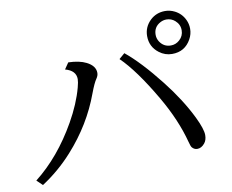

<svg xmlns="http://www.w3.org/2000/svg" viewBox="-81 -932 1162 960"><g transform="rotate(-10 500.0 -452.5)"><path d="M33.2 -105Q157.2 -202.1 247.1 -360.4Q296.4 -447.3 317.9 -527.3Q325.2 -554.7 325.2 -568.8Q325.2 -612.3 271 -627L293 -659.2Q349.1 -657.7 383.8 -640.1Q427.2 -618.2 427.2 -582.5Q427.2 -568.8 418 -555.2Q404.3 -536.1 385.7 -486.3Q330.6 -335.4 217.8 -210.4Q148.4 -133.3 62 -77.1ZM577.1 -655.8Q652.8 -594.2 747.1 -474.1Q825.7 -374 873.5 -276.4Q904.3 -212.9 904.3 -182.6Q904.3 -156.7 891.1 -141.1Q874.5 -121.1 854 -121.1Q837.9 -121.1 827.1 -134.3Q822.3 -140.1 816.4 -163.1Q786.1 -278.8 714.4 -401.9Q623 -558.6 548.3 -630.9ZM814 -828.1Q838.9 -828.1 862.3 -816.4Q896 -799.3 912.1 -765.1Q922.4 -743.7 922.4 -719.2Q922.4 -691.9 908.7 -667Q877.4 -610.4 812.5 -610.4Q776.4 -610.4 747.1 -632.8Q704.1 -665.5 704.1 -719.7Q704.1 -766.1 738.3 -798.8Q769.5 -828.1 814 -828.1ZM813 -785.2Q796.9 -785.2 782.2 -777.3Q747.1 -758.8 747.1 -718.8Q747.1 -700.2 757.3 -684.1Q777.3 -653.3 813.5 -653.3Q838.4 -653.3 857.4 -670.4Q879.4 -689.9 879.4 -719.2Q879.4 -749 856.4 -769Q837.9 -785.2 813 -785.2Z"/></g></svg>

Font: BIZ UDMincho
Style: Regular
Weight: 400
Monospace: yes
Designer: TypeBank Co., Ltd.
Foundry: Morisawa Inc.
Version: Version 1.06